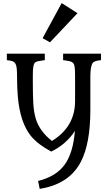

<svg xmlns="http://www.w3.org/2000/svg" viewBox="-20 -938 705 1245"><path d="M465.8 -89.4Q410.6 -3.4 312.5 44.9Q228 0 182.6 -53.7Q110.8 -140.1 95.7 -310.5Q90.8 -369.1 90.8 -422.4Q90.8 -475.6 88.4 -495.6Q85.9 -515.6 78.9 -526.6Q71.8 -537.6 58.8 -541.7Q45.9 -545.9 24.4 -547.9V-589.8H270.5V-547.9L258.3 -546.4Q236.3 -543.5 223.4 -540.3Q210.4 -537.1 203.6 -528.3Q192.9 -513.7 192.9 -452.1V-395.5Q192.9 -320.8 196 -266.1Q199.2 -211.4 211.9 -168.9Q235.8 -87.9 316.9 -23.9Q466.8 -116.2 466.8 -282.2V-447.3Q466.8 -513.2 457.8 -524.9Q448.7 -536.6 435.8 -540Q422.9 -543.5 400.9 -546.4L389.2 -547.9V-589.8H634.8V-548.3L633.8 -547.9Q590.8 -543.9 581.1 -529.8Q565.9 -507.8 565.9 -443.4V-225.1Q565.9 -6.8 503.9 111.8Q428.7 256.3 237.3 286.6L227.1 235.4Q344.2 206.5 399.9 128.9Q454.1 53.7 465.8 -89.4ZM256.3 -690.4 379.9 -918 482.4 -852.5 304.2 -663.6Z"/></svg>

Font: Metamorphous
Style: Regular
Weight: 400
Designer: James Grieshaber
Foundry: James Grieshaber
Version: Version 1.001